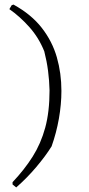

<svg xmlns="http://www.w3.org/2000/svg" viewBox="-20 -708 388 841"><path d="M51 113 35 100V90Q87 35 123 -22Q159 -79 178 -148.5Q197 -218 197 -312Q196 -355 190.5 -397.5Q185 -440 174 -483Q150 -543 108.5 -589.5Q67 -636 21 -668L31 -685L39 -688Q117 -645 163 -586Q209 -527 229 -457Q249 -387 249 -310Q249 -251 238 -188.5Q227 -126 206 -67Q180 -25 139 23.5Q98 72 51 113Z"/></svg>

Font: Labrada Light
Style: Regular
Weight: 300
Designer: Mercedes Jáuregui
Foundry: Omnibus-Type Team
Version: Version 1.000; ttfautohint (v1.8.4.7-5d5b)